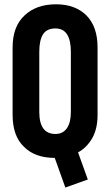

<svg xmlns="http://www.w3.org/2000/svg" viewBox="-20 -720 508 885"><path d="M339.8 -17.6 384.8 107.4 281.2 144.5 232.4 7.8Q141.6 7.8 90.8 -43Q38.1 -92.8 38.1 -190.4V-501Q38.1 -598.6 93.8 -649.4Q147.5 -700.2 238.3 -700.2Q326.2 -700.2 377.9 -649.4Q429.7 -597.7 429.7 -501V-190.4Q429.7 -127.9 406.2 -85Q380.9 -40 339.8 -17.6ZM235.4 -102.5Q270.5 -102.5 289.1 -129.9Q306.6 -156.2 306.6 -204.1V-481.4Q306.6 -534.2 289.1 -561.5Q271.5 -588.9 235.4 -588.9Q196.3 -588.9 178.7 -562.5Q161.1 -535.2 161.1 -481.4V-204.1Q161.1 -102.5 235.4 -102.5Z"/></svg>

Font: Dinish Condensed
Style: Bold
Weight: 700
Width: 3
Designer: Bert Driehuis
Foundry: Playbeing
Version: Version 3.006; git-39231f3c-release